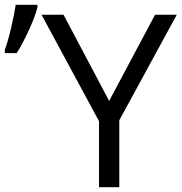

<svg xmlns="http://www.w3.org/2000/svg" viewBox="-42 -775 752 795"><path d="M410 -357 600 -714H690L452 -277V0H368V-273L130 -714H221ZM-22 -569Q-9 -604 4 -659.5Q17 -715 23 -755H113V-744Q104 -708 77.5 -650Q51 -592 27 -555H-22Z"/></svg>

Font: Stephens Clock
Style: Regular
Weight: 400
Designer: Peter Wiegel (catfonts.de) with slight modifications by DT1.org
Version: Version 0.9.1